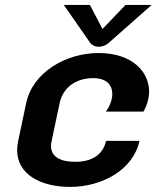

<svg xmlns="http://www.w3.org/2000/svg" viewBox="-20 -728 624 765"><path d="M388.3 -612.5 338.3 -708.3H234.2L335.8 -562.5C335.8 -562.5 345.8 -541.7 373.3 -541.7C400.8 -541.7 419.2 -562.5 419.2 -562.5L584.2 -708.3H480ZM372.5 -516.7C242.5 -516.7 110 -440 84.2 -316.7L52.5 -166.7C50 -153.3 48.3 -141.7 48.3 -130C48.3 -31.7 144.2 16.7 259.2 16.7C387.5 16.7 510.8 -51.7 535.8 -166.7H402.5C390 -109.2 343.3 -83.3 280 -83.3C224.2 -83.3 183.3 -100.8 183.3 -146.7C183.3 -152.5 184.2 -159.2 185.8 -166.7L217.5 -316.7C230.8 -380 283.3 -416.7 350.8 -416.7C410 -416.7 427.5 -384.2 427.5 -353.3C427.5 -346.7 426.7 -340 425 -333.3C420 -310 409.2 -293.3 401.7 -283.3H551.7C559.2 -296.7 566.7 -313.3 570.8 -333.3C572.5 -343.3 574.2 -353.3 574.2 -362.5C574.2 -440.8 508.3 -516.7 372.5 -516.7Z"/></svg>

Font: BoonHome
Style: Bold Oblique
Weight: 700
Italic angle: -12°
Designer: Sungsit Sawaiwan
Foundry: Sungsit Sawaiwan
Version: Version 0.2